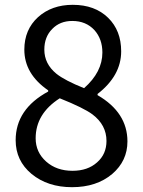

<svg xmlns="http://www.w3.org/2000/svg" viewBox="-20 -764 595 797"><path d="M111 -42Q45 -97 45 -182Q45 -311 180 -384V-389Q81 -457 81 -558Q81 -641 138 -693Q195 -744 282 -744Q374 -744 429 -690Q483 -637 483 -551Q483 -450 385 -374V-369Q509 -297 509 -177Q509 -96 446 -42Q381 13 279 13Q178 13 111 -42ZM405 -546Q405 -602 372 -639Q337 -677 280 -677Q229 -677 197 -644Q164 -611 164 -558Q164 -499 214 -458Q249 -430 329 -398Q405 -465 405 -546ZM383 -90Q422 -124 422 -179Q422 -245 364 -289Q328 -316 228 -356Q128 -292 128 -190Q128 -132 172 -93Q215 -55 281 -55Q344 -55 383 -90Z"/></svg>

Font: Source Han Sans K Regular
Style: Regular
Weight: 400
Designer: Ryoko NISHIZUKA  (kana & ideographs); Paul D. Hunt (Latin, Greek & Cyrillic); Wenlong ZHANG  (bopomofo); Sandoll Communi
Foundry: Adobe Systems Incorporated
Version: Version 1.00 July 18, 2014, initial release